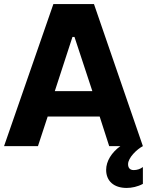

<svg xmlns="http://www.w3.org/2000/svg" viewBox="-25 -720 724 946"><path d="M-5 0H162L210 -146H466L513 0H568C525 31 498 74 498 117C498 172 536 206 599 206C624 206 653 200 679 186V103C666 113 650 118 634 118C616 118 606 108 606 89C606 57 650 15 679 0L438 -700H238ZM245 -271 332 -538H342L430 -271Z"/></svg>

Font: Fixel Display Bold
Style: Bold
Weight: 700
Designer: AlfaBravo + MacPaw
Foundry: Kyrylo Tkachov, Marchela Mozhyna, Serhii Makarenko, Maria Weinstein, Zakhar Kryvoshyya
Version: Version 1.211